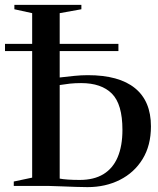

<svg xmlns="http://www.w3.org/2000/svg" viewBox="-40 -763 649 788"><path d="M319 5Q300 5 271 4Q242 3 211.8 1.8Q181.5 0.5 156.5 0H16.5V-18L92 -34V-709L19 -725V-743H294V-725L205 -709V-445Q235 -448.5 264 -451.5Q293 -454.5 320.5 -454.5Q448.5 -454.5 514 -401.2Q579.5 -348 579.5 -244.5Q579.5 -166 545.2 -110.2Q511 -54.5 452 -24.8Q393 5 319 5ZM287 -24.5Q345.5 -24.5 384.5 -48.2Q423.5 -72 443 -118Q462.5 -164 462.5 -230Q462.5 -335.5 419.2 -378.8Q376 -422 293 -422Q268 -422 247.2 -419.8Q226.5 -417.5 205 -414V-30Q217 -27.5 238.8 -26Q260.5 -24.5 287 -24.5ZM446 -583V-553.5H-19.5V-583Z"/></svg>

Font: Merriweather 144pt
Style: Regular
Weight: 400
Version: Version 2.100